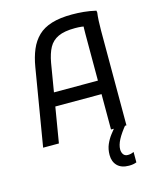

<svg xmlns="http://www.w3.org/2000/svg" viewBox="-138 -822 938 1153"><g transform="rotate(-15 331.0 -245.0)"><path d="M48 0 128 -480Q138 -540 157.5 -586Q177 -632 210 -664Q243 -696 295 -712Q347 -728 422 -728Q458 -728 494.5 -724.5Q531 -721 570 -712L572 -700Q569 -680 567.5 -650Q566 -620 566 -590Q566 -560 566 -540V0H470V-592Q470 -612 470.5 -629.5Q471 -647 474 -663L490 -634Q477 -640 458.5 -642Q440 -644 418 -644Q352 -644 313.5 -626Q275 -608 255.5 -572Q236 -536 226 -480L146 0ZM148 -220V-304H510V-220ZM422 146Q422 110 434.5 81Q447 52 465.5 28Q484 4 502 -18L565 -10Q527 36 509.5 69.5Q492 103 492 130Q492 148 501 161Q510 174 529 174Q538 174 547 172Q556 170 564 166H566V230Q556 234 544.5 236Q533 238 519 238Q472 238 447 213Q422 188 422 146Z"/></g></svg>

Font: Kufam
Style: Regular
Weight: 400
Designer: Wael Morcos, Artur Schmal
Foundry: Original Type
Version: Version 1.301; ttfautohint (v1.8.3)